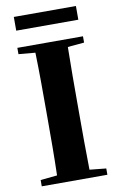

<svg xmlns="http://www.w3.org/2000/svg" viewBox="-99 -966 635 1020"><g transform="rotate(-10 218.5 -456.0)"><path d="M51 -838H386V-912H51ZM41 -713 131 -705C134 -602 134 -499 134 -395V-351C134 -247 134 -144 131 -43L41 -34V0H395V-34L306 -43C304 -146 304 -249 304 -352V-395C304 -499 304 -603 306 -705L395 -713V-747H41Z"/></g></svg>

Font: Noto Serif CJK SC Black
Style: Regular
Weight: 900
Designer: Ryoko NISHIZUKA 西塚涼子 (kana & ideographs); Frank Grießhammer (Latin, Greek & Cyrillic); Wenlong ZHANG 张文龙 (bopomofo); San
Foundry: Adobe
Version: Version 2.001;hotconv 1.1.0;makeotfexe 2.6.0